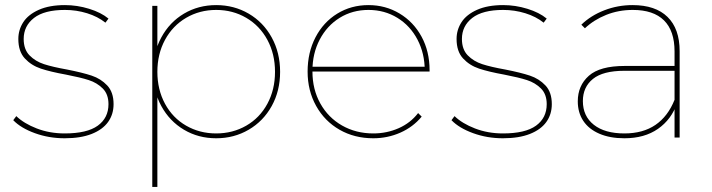

<svg xmlns="http://www.w3.org/2000/svg" viewBox="-20 -540 2798 754"><path d="M32 -68 44 -84Q74 -55 124.5 -35.5Q175 -16 234 -16Q322 -16 364 -46.5Q406 -77 406 -131Q406 -170 383.5 -192.5Q361 -215 328.5 -225.5Q296 -236 239 -247Q178 -258 140.5 -270.5Q103 -283 77.5 -310.5Q52 -338 52 -387Q52 -423 71.5 -453Q91 -483 132.5 -501.5Q174 -520 235 -520Q283 -520 330 -505.5Q377 -491 406 -467L394 -451Q364 -475 322 -488Q280 -501 235 -501Q154 -501 113.5 -469.5Q73 -438 73 -387Q73 -346 96 -322.5Q119 -299 153 -288Q187 -277 243 -267Q304 -255 340 -243Q376 -231 401 -204.5Q426 -178 426 -131Q426 -91 404.5 -61Q383 -31 340 -14Q297 3 234 3Q172 3 117 -17Q62 -37 32 -68Z M581 -258Q581 -333 613.5 -393Q646 -453 702.5 -486.5Q759 -520 829 -520Q899 -520 956.5 -486.5Q1014 -453 1047 -393Q1080 -333 1080 -258Q1080 -183 1047 -123.5Q1014 -64 956.5 -30.5Q899 3 829 3Q759 3 702.5 -30.5Q646 -64 613.5 -123.5Q581 -183 581 -258ZM578 -517H598V-327L588 -257L598 -187V194H578ZM1060 -258Q1060 -328 1030 -383.5Q1000 -439 947 -470Q894 -501 829 -501Q764 -501 711 -470Q658 -439 628 -383.5Q598 -328 598 -258Q598 -188 628 -132.5Q658 -77 711 -46.5Q764 -16 829 -16Q894 -16 947 -46.5Q1000 -77 1030 -132.5Q1060 -188 1060 -258Z M1188 -259Q1188 -334 1219 -393.5Q1250 -453 1304.5 -486.5Q1359 -520 1427 -520Q1494 -520 1549 -487Q1604 -454 1635.5 -396Q1667 -338 1667 -264Q1667 -262 1667 -259H1199V-278H1656L1648 -263Q1648 -330 1619.5 -384.5Q1591 -439 1540.5 -470Q1490 -501 1427 -501Q1364 -501 1314 -470Q1264 -439 1235.5 -384.5Q1207 -330 1207 -263V-259Q1207 -189 1238 -133.5Q1269 -78 1323.5 -47Q1378 -16 1446 -16Q1499 -16 1545.5 -36.5Q1592 -57 1622 -96L1636 -82Q1602 -41 1552 -19Q1502 3 1446 3Q1372 3 1313.5 -30.5Q1255 -64 1221.5 -124Q1188 -184 1188 -259Z M1753 -68 1765 -84Q1795 -55 1845.5 -35.5Q1896 -16 1955 -16Q2043 -16 2085 -46.5Q2127 -77 2127 -131Q2127 -170 2104.5 -192.5Q2082 -215 2049.5 -225.5Q2017 -236 1960 -247Q1899 -258 1861.5 -270.5Q1824 -283 1798.5 -310.5Q1773 -338 1773 -387Q1773 -423 1792.5 -453Q1812 -483 1853.5 -501.5Q1895 -520 1956 -520Q2004 -520 2051 -505.5Q2098 -491 2127 -467L2115 -451Q2085 -475 2043 -488Q2001 -501 1956 -501Q1875 -501 1834.5 -469.5Q1794 -438 1794 -387Q1794 -346 1817 -322.5Q1840 -299 1874 -288Q1908 -277 1964 -267Q2025 -255 2061 -243Q2097 -231 2122 -204.5Q2147 -178 2147 -131Q2147 -91 2125.5 -61Q2104 -31 2061 -14Q2018 3 1955 3Q1893 3 1838 -17Q1783 -37 1753 -68Z M2629 -123V-140V-338Q2629 -419 2587.5 -460Q2546 -501 2465 -501Q2409 -501 2360.5 -481.5Q2312 -462 2277 -429L2263 -443Q2300 -479 2353 -499.5Q2406 -520 2464 -520Q2554 -520 2601.5 -473.5Q2649 -427 2649 -339V0H2629ZM2249 -142Q2249 -204 2292.5 -242.5Q2336 -281 2433 -281H2640V-262H2432Q2348 -262 2308.5 -230Q2269 -198 2269 -143Q2269 -84 2312 -50Q2355 -16 2432 -16Q2505 -16 2554 -49.5Q2603 -83 2629 -148L2639 -135Q2617 -71 2564 -34Q2511 3 2432 3Q2375 3 2333.5 -15Q2292 -33 2270.5 -65.5Q2249 -98 2249 -142Z"/></svg>

Font: iiserrat Thin
Style: Regular
Weight: 100
Designer: Akira Ohta
Foundry: Akira Ohta
Version: Version 1.200;Glyphs 3.3.1 (3343)